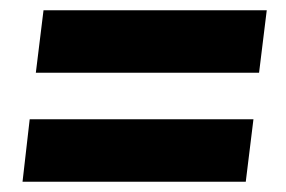

<svg xmlns="http://www.w3.org/2000/svg" viewBox="-20 -505 559 375"><path d="M50 -363 65 -485H501L486 -363ZM24 -150 38 -272H475L460 -150Z"/></svg>

Font: Szlgxwxxxixliatcpuztgldltzi
Style: Regular
Weight: 700
Italic angle: -8°
Designer: Carrois Corporate & Edenspiekermann
Foundry: Carrois Corporate GbR & Edenspiekermann AG
Version: Version 2.001